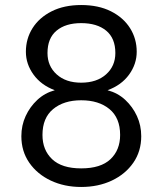

<svg xmlns="http://www.w3.org/2000/svg" viewBox="-20 -732 647 764"><path d="M303 12Q236 12 182 -13.5Q128 -39 96.5 -84.5Q65 -130 65 -190Q65 -233 82 -270Q99 -307 128.5 -334.5Q158 -362 198 -373Q144 -393 113.5 -435Q83 -477 83 -526Q83 -578 109.5 -620Q136 -662 185.5 -687Q235 -712 303 -712Q372 -712 421.5 -687Q471 -662 497.5 -620Q524 -578 524 -526Q524 -477 493.5 -435Q463 -393 408 -373Q449 -362 478.5 -334.5Q508 -307 525 -270Q542 -233 542 -190Q542 -130 510.5 -84.5Q479 -39 425 -13.5Q371 12 303 12ZM303 -62Q381 -62 419.5 -98.5Q458 -135 458 -195Q458 -263 415.5 -298Q373 -333 303 -333Q234 -333 191.5 -298Q149 -263 149 -195Q149 -135 187.5 -98.5Q226 -62 303 -62ZM303 -403Q365 -403 402 -436Q439 -469 439 -521Q439 -580 402.5 -610Q366 -640 303 -640Q241 -640 205 -610Q169 -580 169 -521Q169 -469 205.5 -436Q242 -403 303 -403Z"/></svg>

Font: DM Sans 12pt
Style: Regular
Weight: 400
Version: Version 4.004;gftools[0.9.30]